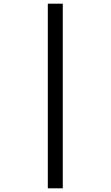

<svg xmlns="http://www.w3.org/2000/svg" viewBox="-20 -780 599 1040"><path d="M239 240V-760H320V240Z"/></svg>

Font: Noto Serif Kannada Black
Style: Regular
Weight: 900
Version: Version 2.003